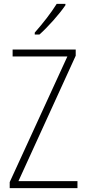

<svg xmlns="http://www.w3.org/2000/svg" viewBox="-20 -969 445 989"><path d="M317 -942V-949H272C242 -901 202 -850 159 -801V-791H183C226 -829 285 -895 317 -942ZM379 0V-36H75L370 -682V-714H45V-678H327L30 -31V0Z"/></svg>

Font: Noto Sans Malayalam Condensed ExtraLight
Style: Regular
Weight: 200
Width: 3
Designer: Jelle Bosma - Monotype Design Team
Foundry: Monotype Imaging Inc.
Version: Version 2.104